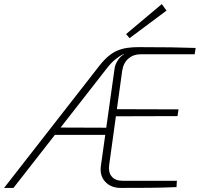

<svg xmlns="http://www.w3.org/2000/svg" viewBox="-53 -921 979 941"><path d="M626 -690Q721 -690 784.5 -689Q848 -688 906 -686L901 -655H636Q601 -655 576.5 -634Q552 -613 546 -575L482 -112Q477 -77 494.5 -56Q512 -35 547 -35H814L812 -4Q743 -1 675 -0.5Q607 0 539 0Q490 0 462 -31Q434 -62 442 -112L508 -581Q510 -603 524.5 -625.5Q539 -648 556 -655H551Q535 -648 513 -630.5Q491 -613 469 -584L13 0H-33L435 -600Q458 -629 480 -647Q502 -665 524.5 -674Q547 -683 572 -686.5Q597 -690 626 -690ZM483 -295 477 -260H194L211 -296ZM496 -386 822 -385 817 -352 491 -351ZM740 -901 763 -869 582 -734 565 -754Z"/></svg>

Font: Exo 2 ExtraLight
Style: Italic
Weight: 250
Italic angle: -8°
Designer: Natanael Gama
Foundry: Natanael Gama
Version: Version 2.010